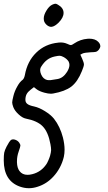

<svg xmlns="http://www.w3.org/2000/svg" viewBox="-20 -683 574 1022"><path d="M225.6 -553.2Q218.8 -560.1 215.8 -567.4Q212.9 -574.7 212.9 -584.5Q212.9 -603.5 227.1 -626.5Q240.7 -649.4 257.3 -657.7Q269 -663.1 274.4 -663.1Q279.3 -663.6 288.1 -658.2Q318.4 -641.1 318.4 -614.3Q318.4 -589.4 292 -562.5Q272 -543 256.3 -540.5Q252 -540 248 -540.5Q236.3 -542.5 225.6 -553.2ZM285.6 -262.2Q315.9 -267.1 336.9 -300.3Q349.6 -320.8 349.6 -337.4Q349.6 -347.2 345.2 -355.5Q341.8 -361.3 334.5 -368.2Q326.7 -375 319.3 -378.9Q306.6 -385.7 298.8 -386.2Q291.5 -386.7 271 -382.3Q248.5 -377.4 231.4 -364.7Q214.4 -352.1 200.2 -329.6Q193.8 -320.3 193.8 -309.1Q193.8 -299.3 198.7 -287.6Q209 -262.7 230.5 -257.3Q237.8 -255.9 248 -256.3Q257.8 -257.3 285.6 -262.2ZM85.4 310.1Q43 294.9 21.5 260.3Q0 225.1 0 170.9Q0 142.6 2.4 129.9Q4.9 117.2 15.1 97.2Q21.5 84.5 28.3 74.2Q35.6 64 38.6 62Q47.9 56.2 61.5 61Q75.2 65.9 82.5 76.7Q88.9 85.9 88.4 92.8Q87.9 99.6 79.6 123Q70.3 148.9 70.3 174.8Q70.3 178.2 70.3 181.6Q71.3 210.9 83.5 227.1Q98.6 247.6 126.5 247.6Q138.2 247.6 151.9 244.1Q198.7 232.4 226.6 191.4Q231.4 184.6 237.3 170.9Q243.2 157.7 246.6 146Q251.5 127.9 252 116.7Q252 115.2 252 114.3Q252 103.5 248.5 84.5Q236.8 20 207.5 -10.3Q178.7 -40 117.2 -51.8Q99.6 -55.2 79.1 -74.2Q58.6 -92.8 50.8 -112.8Q44.9 -128.9 44.9 -137.7Q44.9 -146.5 51.3 -171.9Q57.6 -197.8 71.8 -222.7Q85.4 -247.6 100.1 -257.8Q103.5 -260.3 107.4 -267.6Q110.8 -275.4 112.3 -283.2Q125.5 -356.9 172.9 -402.8Q220.2 -449.2 290.5 -456.1Q291.5 -456.5 293 -456.5Q306.2 -457.5 315.9 -456.1Q326.7 -454.6 337.9 -449.7Q353 -442.4 357.9 -442.9Q362.8 -443.4 375.5 -452.1Q407.7 -473.6 445.8 -476.6Q450.2 -477.1 454.6 -477.1Q486.3 -477.1 502.4 -460.9Q513.2 -450.2 513.7 -439.5Q514.2 -439 514.2 -438.5Q514.2 -428.7 504.9 -417Q498.5 -409.7 491.2 -407.2Q483.4 -405.3 462.4 -404.8Q449.2 -404.3 436 -402.3Q423.3 -400.4 418.9 -397.9Q415 -396 407.7 -392.1Q410.6 -384.8 417.5 -370.1Q426.8 -349.6 426.8 -339.4Q426.3 -329.6 416 -304.7Q393.6 -248.5 359.9 -222.2Q325.7 -196.3 262.2 -185.1Q257.3 -184.1 251.5 -184.1Q236.8 -184.1 216.8 -189.5Q189.5 -196.8 174.8 -208Q169.9 -211.9 160.6 -219.2Q154.8 -214.4 142.6 -205.1Q128.4 -194.3 121.6 -181.6Q115.2 -168.9 115.2 -151.9Q115.2 -137.7 125.5 -129.9Q135.7 -121.6 162.1 -116.2Q188.5 -110.4 219.2 -91.3Q250.5 -71.8 267.1 -51.3Q299.8 -9.8 314.9 48.8Q323.7 84 323.7 113.8Q323.7 133.8 319.8 151.9Q312.5 182.6 297.9 209.5Q283.7 235.8 264.2 256.8Q228.5 295.9 180.2 311Q156.7 318.8 133.8 318.8Q109.4 318.8 85.4 310.1Z"/></svg>

Font: Casuwalt
Style: Regular
Weight: 400
Designer: Walter E Stewart
Version: 0.1